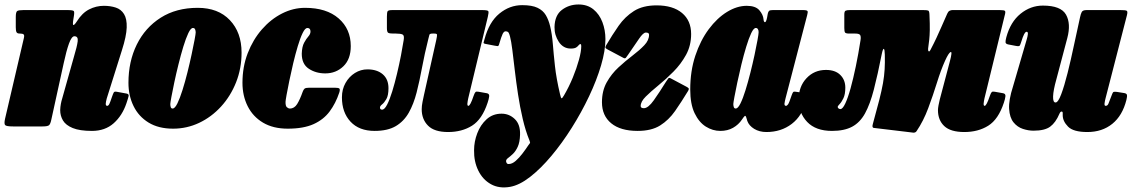

<svg xmlns="http://www.w3.org/2000/svg" viewBox="-41 -565 5058 858"><path d="M64 -520H260Q285 -520 288.8 -515.5Q292.5 -511 288.5 -489L287.5 -483Q282.5 -454 287 -453.2Q291.5 -452.5 302.5 -469.5Q326 -507 357.2 -523Q388.5 -539 423 -539Q452.5 -539 476.2 -531.2Q500 -523.5 513.2 -502.2Q526.5 -481 525.2 -442.2Q524 -403.5 504 -341L436 -125Q434 -118.5 432.8 -111.2Q431.5 -104 431.5 -101Q431.5 -92 438 -92Q443.5 -92 447.8 -100.8Q452 -109.5 459 -131Q465 -148.5 468 -152.8Q471 -157 483 -154.5L524 -147Q535.5 -145 533.8 -136Q532 -127 524 -103.5Q505.5 -48.5 467 -14.2Q428.5 20 370 20Q315 20 284 7.2Q253 -5.5 240.5 -26.5Q228 -47.5 228 -73Q228.5 -87.5 231 -100.8Q233.5 -114 237 -125L289 -310Q303.5 -358 306.2 -380.5Q309 -403 291.5 -403Q279 -403 267.2 -370.2Q255.5 -337.5 243.8 -283.2Q232 -229 217.5 -163.5L188.5 -31Q184.5 -11.5 178.5 -5.8Q172.5 0 149 0H17Q-12 0 -17.8 -5.8Q-23.5 -11.5 -18.5 -34L65.5 -394Q69 -408 64.2 -411.5Q59.5 -415 49 -415H47Q36 -415 32.8 -421.2Q29.5 -427.5 29.5 -443V-489Q29.5 -511.5 36 -515.8Q42.5 -520 64 -520Z M533 -195Q533 -290 570.2 -365.8Q607.5 -441.5 677 -485.8Q746.5 -530 842.5 -530Q934 -530 986.2 -475Q1038.5 -420 1038.5 -330Q1038.5 -259 1014 -197.2Q989.5 -135.5 946.8 -88.8Q904 -42 849 -16Q794 10 732.5 10Q667.5 10 623 -17.2Q578.5 -44.5 555.8 -91Q533 -137.5 533 -195ZM720 -100Q720 -92.5 722 -86.2Q724 -80 730.5 -80Q740.5 -80 751.8 -103Q763 -126 774.5 -162.5Q786 -199 796.5 -241Q807 -283 815.2 -321.5Q823.5 -360 828.5 -387Q833.5 -414 833.5 -420Q833.5 -427 831 -433.5Q828.5 -440 821 -440Q811.5 -440 800.5 -416.8Q789.5 -393.5 778.2 -356.5Q767 -319.5 756.5 -277.2Q746 -235 737.8 -196.2Q729.5 -157.5 724.8 -131.2Q720 -105 720 -100Z M1526.5 -359Q1526.5 -300.5 1493.5 -268.8Q1460.5 -237 1412.5 -237Q1370.5 -237 1339 -257.8Q1307.5 -278.5 1307.5 -325Q1308.5 -356.5 1318 -374Q1327.5 -391.5 1337 -402.2Q1346.5 -413 1346.5 -424Q1346.5 -440 1332.5 -440Q1322.5 -440 1311.5 -417.5Q1300.5 -395 1289.8 -359Q1279 -323 1269.2 -282Q1259.5 -241 1251.8 -203.5Q1244 -166 1239.5 -140.5Q1235 -115 1235 -110Q1234.5 -91.5 1241 -85.8Q1247.5 -80 1254.5 -80Q1274.5 -80 1287 -100.2Q1299.5 -120.5 1311.5 -154.5Q1315 -164.5 1320 -168.8Q1325 -173 1340.5 -173H1456Q1472 -173 1475.8 -169Q1479.5 -165 1475 -151Q1459 -103 1432 -66.8Q1405 -30.5 1360 -10.2Q1315 10 1245 10Q1179.5 10 1134.2 -17Q1089 -44 1065.8 -90.5Q1042.5 -137 1042.5 -195Q1042.5 -266.5 1066 -327.2Q1089.5 -388 1129.5 -433.8Q1169.5 -479.5 1219.5 -504.8Q1269.5 -530 1322 -530Q1418 -530 1472.2 -482.8Q1526.5 -435.5 1526.5 -359Z M1487 -130Q1487 -166 1503 -194.2Q1519 -222.5 1545 -238.8Q1571 -255 1601 -255Q1644 -255 1669.5 -233Q1695 -211 1695 -171Q1695 -138.5 1685.5 -122.2Q1676 -106 1666.5 -98.5Q1657 -91 1657 -84.5Q1657 -75 1666.5 -75Q1677.5 -75 1689 -97.5Q1700.5 -120 1711.8 -156.5Q1723 -193 1733 -235Q1743 -277 1750.8 -317Q1758.5 -357 1763 -386Q1766.5 -406.5 1758 -410.8Q1749.5 -415 1728.5 -415H1717Q1700.5 -415 1694.2 -418.2Q1688 -421.5 1688 -439V-491Q1688 -509.5 1691.2 -514.8Q1694.5 -520 1713 -520H2113Q2138 -520 2141 -515.2Q2144 -510.5 2139 -490L2051.5 -126Q2050.5 -121.5 2049 -113.2Q2047.5 -105 2047.5 -101Q2047.5 -92 2052 -92Q2060.5 -92 2075 -135.5Q2080 -150 2083.8 -153.5Q2087.5 -157 2097.5 -155L2134 -148.5Q2146.5 -146.5 2145 -134.2Q2143.5 -122 2138 -106Q2113.5 -31.5 2068.2 -3.2Q2023 25 1961.5 25Q1900 25 1871.8 -3.5Q1843.5 -32 1843.5 -77Q1843.5 -91.5 1847.2 -110Q1851 -128.5 1853.5 -140L1908.5 -386Q1912.5 -404.5 1912 -409.8Q1911.5 -415 1900 -415H1892Q1879 -415 1877.8 -409.2Q1876.5 -403.5 1873 -390.5Q1856.5 -325 1845.2 -264.2Q1834 -203.5 1820.8 -151.8Q1807.5 -100 1785.8 -61.5Q1764 -23 1727.8 -1.5Q1691.5 20 1633 20Q1564 20 1525.5 -21.2Q1487 -62.5 1487 -130Z M2509.5 -348Q2476 -348 2456.2 -378Q2436.5 -408 2437 -444Q2438 -496.5 2470 -520.8Q2502 -545 2544.5 -545Q2584 -545 2610.8 -523.2Q2637.5 -501.5 2651 -466Q2664.5 -430.5 2664.5 -390Q2664.5 -339 2645 -272.8Q2625.5 -206.5 2591.5 -134.8Q2557.5 -63 2514.2 5.8Q2471 74.5 2423.2 131.5Q2375.5 188.5 2328 225.5Q2280.5 262.5 2238.5 270Q2189.5 278.5 2153 258.2Q2116.5 238 2096.5 197.5Q2076.5 157 2077.5 106Q2077.5 68 2091.8 30.5Q2106 -7 2133.5 -32Q2161 -57 2200.5 -57Q2234.5 -57 2259.5 -33Q2284.5 -9 2283 37Q2282 71 2272.5 91.2Q2263 111.5 2251 122.8Q2239 134 2229.8 140.8Q2220.5 147.5 2220.5 155Q2220.5 158.5 2223 163.2Q2225.5 168 2232 168Q2247.5 168 2263.5 154Q2279.5 140 2294.2 120.5Q2309 101 2319.5 85Q2325.5 76 2327.2 74.5Q2329 73 2325 62.5Q2307.5 20 2295 -33.5Q2282.5 -87 2274 -143Q2265.5 -199 2259.5 -250.5Q2253.5 -302 2248.5 -342Q2243.5 -382 2238 -402.5Q2236 -410.5 2232.5 -417.8Q2229 -425 2218 -425Q2211 -425 2205.2 -413.5Q2199.5 -402 2189 -366Q2187 -358.5 2181.8 -359Q2176.5 -359.5 2169 -361L2127.5 -369Q2118.5 -371 2120.2 -375.5Q2122 -380 2124 -389Q2144.5 -466.5 2190.5 -504.2Q2236.5 -542 2292.5 -542Q2336.5 -542 2361 -530.2Q2385.5 -518.5 2398 -497.5Q2410.5 -476.5 2417.5 -447.5Q2426 -412 2429.5 -368.2Q2433 -324.5 2439 -269.5Q2445 -214.5 2461.5 -144.5Q2465.5 -126.5 2468.5 -125.8Q2471.5 -125 2479.5 -139Q2501.5 -176.5 2518.8 -218.5Q2536 -260.5 2546.2 -297.8Q2556.5 -335 2556.5 -359Q2556.5 -368 2553 -368Q2548.5 -368 2545 -363Q2541.5 -358 2534 -353Q2526.5 -348 2509.5 -348Z M2822 -91Q2822 -81.5 2836.5 -81.5Q2855.5 -81.5 2880.8 -117Q2906 -152.5 2935 -199.5Q2941.5 -209.5 2945.2 -214.2Q2949 -219 2956 -215L3026.5 -177.5Q3033 -174 3036 -170.8Q3039 -167.5 3033.5 -158Q3004 -109.5 2975.8 -69Q2947.5 -28.5 2908.8 -4.2Q2870 20 2808.5 20Q2732 20 2690.5 -14Q2649 -48 2649 -108Q2649 -159 2670.2 -197Q2691.5 -235 2723 -264Q2754.5 -293 2785.8 -316.8Q2817 -340.5 2838.2 -362.8Q2859.5 -385 2859.5 -410Q2859.5 -419.5 2845 -419.5Q2833.5 -419.5 2814.8 -392Q2796 -364.5 2766.5 -321.5Q2760 -312 2756.2 -307.2Q2752.5 -302.5 2745.5 -306L2675 -343.5Q2668.5 -347 2665.5 -350.2Q2662.5 -353.5 2668 -363Q2695 -409 2723.5 -449.8Q2752 -490.5 2792 -515.8Q2832 -541 2893 -541Q2966 -541 3006.8 -507Q3047.5 -473 3047.5 -413Q3047.5 -361.5 3024.8 -320Q3002 -278.5 2968.5 -244.8Q2935 -211 2901.2 -183.5Q2867.5 -156 2844.8 -133.5Q2822 -111 2822 -91Z M3562 -115.5Q3544.5 -47.5 3497 -11.2Q3449.5 25 3384 25Q3352.5 25 3329.2 10.8Q3306 -3.5 3298.5 -24.5Q3296.5 -30.5 3295.8 -33.8Q3295 -37 3294 -39.5Q3291 -49.5 3287.2 -46.8Q3283.5 -44 3274.5 -30.5Q3259.5 -8 3235 6Q3210.5 20 3178 20Q3144 20 3113.2 0.8Q3082.5 -18.5 3063 -59.2Q3043.5 -100 3043.5 -165Q3043.5 -247.5 3066.2 -316Q3089 -384.5 3126.2 -434.5Q3163.5 -484.5 3208 -511.8Q3252.5 -539 3296 -539Q3335.5 -539 3352.5 -519Q3369.5 -499 3371 -478.5Q3372 -466.5 3377.2 -465.8Q3382.5 -465 3387 -487L3390 -504Q3392 -513 3396 -516.5Q3400 -520 3412.5 -520H3547Q3565 -520 3567.5 -515.5Q3570 -511 3566 -497L3469.5 -126Q3468.5 -121.5 3466.5 -113.2Q3464.5 -105 3464.5 -101Q3464.5 -92 3471.5 -92Q3475.5 -92 3480.5 -98.5Q3485.5 -105 3497 -140Q3501 -151.5 3504.2 -154.2Q3507.5 -157 3526 -153.5L3554 -148.5Q3562.5 -147 3564.8 -140.8Q3567 -134.5 3562 -115.5ZM3349 -420Q3349.5 -428.5 3346.2 -434.2Q3343 -440 3336.5 -440Q3327 -440 3316 -416.8Q3305 -393.5 3293.8 -356.5Q3282.5 -319.5 3272.2 -277.2Q3262 -235 3253.8 -196.2Q3245.5 -157.5 3240.8 -131.2Q3236 -105 3236 -100Q3236 -93.5 3238 -86.8Q3240 -80 3247 -80Q3256.5 -80 3267.8 -102.5Q3279 -125 3290.2 -161.2Q3301.5 -197.5 3312 -239Q3322.5 -280.5 3330.8 -319.2Q3339 -358 3344 -385.5Q3349 -413 3349 -420Z M4448.5 -495 4358.5 -126Q4357.5 -121.5 4356 -113.2Q4354.5 -105 4354.5 -101Q4354.5 -92 4359 -92Q4367.5 -92 4382 -135.5Q4387 -150 4390.8 -153.5Q4394.5 -157 4404.5 -155L4441 -148.5Q4453.5 -146.5 4452 -134.2Q4450.5 -122 4445 -106Q4420.5 -31.5 4375.2 -3.2Q4330 25 4268.5 25Q4207 25 4178.8 -1.5Q4150.5 -28 4150.5 -73Q4150.5 -80.5 4153 -94.5Q4155.5 -108.5 4158.5 -120L4203.5 -290Q4216 -336.5 4207 -332.5Q4198 -328.5 4182 -293Q4163.5 -252 4146 -195.5Q4128.5 -139 4107 -81.5Q4085.5 -24 4055 21Q4050 28.5 4040 27.8Q4030 27 4021.5 25.5L3863 6.5Q3855 5 3859.5 -11Q3877 -74 3888 -117.2Q3899 -160.5 3904.8 -193Q3910.5 -225.5 3912.2 -255.2Q3914 -285 3913 -321Q3912.5 -345 3908.5 -346.5Q3904.5 -348 3899.5 -324Q3881 -230.5 3864 -164.8Q3847 -99 3824.5 -58.2Q3802 -17.5 3767 1.2Q3732 20 3677 20Q3604.5 20 3566.2 -20Q3528 -60 3528 -120Q3528 -178 3562.8 -215.2Q3597.5 -252.5 3650 -252.5Q3691.5 -252.5 3714 -230.2Q3736.5 -208 3736.5 -173.5Q3736.5 -143.5 3728 -126Q3719.5 -108.5 3711 -99.8Q3702.5 -91 3702.5 -87.5Q3702.5 -82.5 3706.8 -80Q3711 -77.5 3714.5 -77.5Q3724.5 -77.5 3736.2 -102.2Q3748 -127 3760 -170.2Q3772 -213.5 3783.5 -268.8Q3795 -324 3804.5 -385.5Q3807 -402.5 3802.5 -408.8Q3798 -415 3781 -415H3754.5Q3739 -415 3735.5 -419.5Q3732 -424 3732 -440V-500Q3732 -514.5 3737.8 -517.2Q3743.5 -520 3757 -520H4084.5Q4102 -520 4107 -517.8Q4112 -515.5 4112.5 -500Q4114.5 -456.5 4114 -431Q4113.5 -405.5 4111.5 -387.5Q4109.5 -369.5 4106.5 -348Q4105.5 -339.5 4108.8 -336Q4112 -332.5 4117 -342Q4133 -372.5 4144 -396.2Q4155 -420 4166 -445Q4177 -470 4192 -504Q4196 -513.5 4202.5 -516.8Q4209 -520 4215 -520H4427Q4446.5 -520 4450 -516Q4453.5 -512 4448.5 -495Z M4456 -398.5Q4474.5 -467 4519.5 -503.5Q4564.5 -540 4619.5 -540Q4700 -540 4722.8 -499.5Q4745.5 -459 4728.5 -395L4679.5 -210Q4666 -162 4665 -134.5Q4664 -107 4676 -107Q4687.5 -107 4701.2 -143.5Q4715 -180 4729.8 -238.8Q4744.5 -297.5 4758.5 -364L4785.5 -488Q4788.5 -502.5 4793 -511.2Q4797.5 -520 4814.5 -520H4965.5Q4987.5 -520 4993.5 -517.2Q4999.5 -514.5 4995 -497L4899.5 -126Q4896.5 -115 4895 -103.5Q4893.5 -92 4900 -92Q4908.5 -92 4912.5 -102.2Q4916.5 -112.5 4926 -137Q4930 -148.5 4933 -152.5Q4936 -156.5 4952 -154L4980.5 -149.5Q4993.5 -148 4995 -140.8Q4996.5 -133.5 4992.5 -118Q4975 -48.5 4929.8 -11.8Q4884.5 25 4818 25Q4755.5 25 4731.8 0.8Q4708 -23.5 4708 -50V-60Q4708 -66.5 4702.8 -66.5Q4697.5 -66.5 4693.5 -57Q4676.5 -17 4652 1Q4627.5 19 4577.5 19Q4554.5 19 4530 11Q4505.5 3 4488.2 -18.2Q4471 -39.5 4468.5 -78.2Q4466 -117 4486 -179L4547.5 -390Q4551 -401.5 4552.2 -412.2Q4553.5 -423 4546.5 -423Q4541.5 -423 4536 -413.2Q4530.5 -403.5 4521 -373Q4518.5 -365 4515.8 -361Q4513 -357 4498 -360L4464 -366.5Q4453 -369 4452.5 -376.2Q4452 -383.5 4456 -398.5Z"/></svg>

Font: Besley* Condensed Fatface
Style: Italic
Weight: 900
Width: 3
Italic angle: -13°
Designer: Owen Earl
Foundry: indestructible type*
Version: Version 3.000; ttfautohint (v1.8.3)